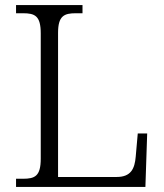

<svg xmlns="http://www.w3.org/2000/svg" viewBox="-20 -734 645 754"><path d="M43 0H551L558 -210H521L513 -119C509 -71 494 -39 438 -39H208V-605C208 -672 232 -682 278 -682H304V-714H43V-682H70C117 -682 140 -672 140 -603V-111C140 -42 117 -32 70 -32H43Z"/></svg>

Font: Noto Serif Lao Light
Style: Regular
Weight: 300
Designer: Monotype Design Team
Foundry: Monotype Imaging Inc.
Version: Version 2.003